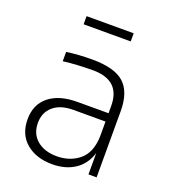

<svg xmlns="http://www.w3.org/2000/svg" viewBox="-134 -818 830 931"><g transform="rotate(20 281.0 -352.0)"><path d="M424 -110Q405 -49 357 -17.5Q309 14 241 14Q158 14 106.5 -29.5Q55 -73 55 -151Q55 -227 107.5 -269.5Q160 -312 254 -312H414V-350Q414 -482 272 -482Q191 -482 119 -473V-521Q179 -530 251 -530Q367 -530 416.5 -485Q466 -440 466 -342V0H424ZM249 -30Q316 -30 363.5 -68.5Q411 -107 414 -191V-269H249Q182 -269 145 -237Q108 -205 108 -151Q108 -95 146.5 -62.5Q185 -30 249 -30ZM153 -718H396V-676H153Z"/></g></svg>

Font: Sora-SIA ExtraLight
Style: Regular
Weight: 200
Designer: Jonathan Barnbrook, Julián Moncada
Foundry: Barnbrook Fonts
Version: Version 2.000